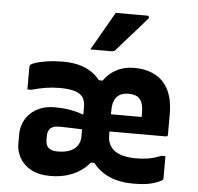

<svg xmlns="http://www.w3.org/2000/svg" viewBox="-56 -866 962 935"><g transform="rotate(5 425.0 -398.5)"><path d="M238 -550Q288 -550 327.5 -537.5Q367 -525 396 -499.5Q425 -474 443 -436L409 -475H453L417 -436Q439 -491 483 -520.5Q527 -550 586 -550Q644 -550 687 -527.5Q730 -505 753.5 -459Q777 -413 777 -340Q777 -316 777 -291.5Q777 -267 777 -241Q777 -238 776 -235.5Q775 -233 772.5 -232Q770 -231 767 -231Q732 -231 697.5 -231Q663 -231 628 -231Q593 -231 558.5 -231Q524 -231 490 -231L441 -228V-315Q469 -315 494 -315Q519 -315 542 -315Q565 -315 589.5 -315Q614 -315 642 -315Q642 -318 642 -320.5Q642 -323 642 -326.5Q642 -330 642 -332Q642 -358 637.5 -375Q633 -392 624 -402Q615 -413 601 -417.5Q587 -422 568 -422Q542 -422 525 -411.5Q508 -401 500 -381.5Q492 -362 492 -334V-212Q492 -186 501.5 -167.5Q511 -149 529 -136Q547 -124 573 -118Q599 -112 630 -112Q658 -112 678.5 -114.5Q699 -117 717 -122Q735 -127 755 -135H774Q774 -108 774 -80.5Q774 -53 774 -26Q774 -24 773 -21.5Q772 -19 769 -17Q754 -7 720.5 2.5Q687 12 629 12Q576 12 534 -1.5Q492 -15 461 -41.5Q430 -68 411 -106L446 -72H400L438 -106Q418 -69 385.5 -42.5Q353 -16 312 -3Q271 10 224 10Q166 10 129 -10.5Q92 -31 73.5 -63.5Q55 -96 55 -133V-177Q55 -208 66 -235Q77 -262 98 -282Q119 -302 148 -313.5Q177 -325 214 -325Q261 -325 295.5 -318.5Q330 -312 353.5 -303Q377 -294 387 -286H413V-227Q381 -229 350.5 -230Q320 -231 293.5 -232Q267 -233 249 -233Q228 -233 218 -229Q208 -225 202 -219Q197 -213 193.5 -204.5Q190 -196 190 -186V-165Q190 -136 205 -124Q220 -112 246 -112H250Q285 -112 309 -122Q333 -132 345.5 -150.5Q358 -169 358 -195V-339Q358 -370 345 -387.5Q332 -405 304 -413Q276 -421 231 -421Q197 -421 163.5 -415.5Q130 -410 95 -400H76Q76 -428 76 -456Q76 -484 76 -512Q76 -514 77 -516.5Q78 -519 79 -520Q86 -527 107.5 -533.5Q129 -540 162.5 -545Q196 -550 238 -550ZM472 -809Q515 -809 549.5 -809Q584 -809 625 -809Q632 -809 634.5 -804Q637 -799 632 -794Q608 -766 585.5 -740.5Q563 -715 539.5 -689Q516 -663 487 -629Q485 -626 480.5 -623.5Q476 -621 470 -621Q441 -621 415.5 -621Q390 -621 364 -621Q382 -652 400 -683Q418 -714 436 -746Q454 -778 472 -809Z"/></g></svg>

Font: Recursive
Style: Bold
Weight: 700
Version: Version 1.085